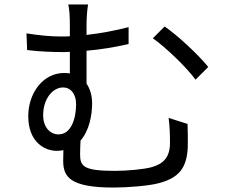

<svg xmlns="http://www.w3.org/2000/svg" viewBox="-20 -808 1040 863"><path d="M174 -290C174 -363 216 -415 264 -415C297 -415 322 -387 322 -340C322 -273 299 -204 243 -204C206 -204 174 -235 174 -290ZM738 -278C743 -238 744 -205 744 -166C744 -100 714 -72 663 -57C628 -47 551 -40 496 -40C354 -40 340 -61 340 -115C340 -132 341 -156 342 -176C381 -221 394 -289 394 -344C394 -378 385 -409 369 -432V-580C430 -585 497 -596 558 -610V-686C496 -670 431 -658 369 -651V-694C369 -731 372 -766 376 -788H287C292 -766 294 -734 294 -694V-645C280 -644 267 -644 254 -644C205 -644 157 -649 99 -658L102 -583C159 -576 216 -574 259 -574C270 -574 282 -574 294 -575V-478C286 -479 278 -480 269 -480C171 -480 107 -387 107 -286C107 -171 179 -130 235 -130C246 -130 256 -131 265 -133C265 -118 264 -102 264 -86C264 -13 294 35 491 35C555 35 653 27 695 15C784 -9 819 -52 824 -145C825 -185 824 -198 823 -251ZM667 -636C722 -597 812 -513 859 -450L916 -507C872 -562 777 -650 720 -689Z"/></svg>

Font: Noto Sans T Chinese Regular
Style: Regular
Weight: 400
Designer: Ryoko NISHIZUKA (kana & ideographs); Paul D. Hunt (Latin, Greek & Cyrillic); Wenlong ZHANG (bopomofo); Sandoll Communica
Foundry: Adobe Systems Incorporated
Version: Version 1.000;PS 1;hotconv 1.0.78;makeotf.lib2.5.61930